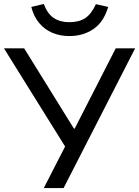

<svg xmlns="http://www.w3.org/2000/svg" viewBox="-23 -949 702 969"><path d="M198 0 316 -230 314 -196 -3 -705H99L350 -300H354L561 -705H659L298 0ZM327 -767Q280 -767 241 -783.5Q202 -800 174.5 -833Q147 -866 135 -914L198 -929Q216 -880 248 -858.5Q280 -837 326 -837Q376 -837 407 -857.5Q438 -878 461 -928L523 -914Q500 -837 448 -802Q396 -767 327 -767Z"/></svg>

Font: Nunito Sans 6pt
Style: Regular
Weight: 400
Version: Version 3.101;gftools[0.9.27]